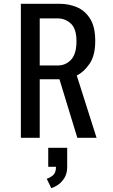

<svg xmlns="http://www.w3.org/2000/svg" viewBox="-20 -720 590 1003"><path d="M89 0V-700H294.5Q338.5 -700 380.8 -682.8Q423 -665.5 450.2 -623.2Q477.5 -581 477.5 -506Q477.5 -430 448.2 -387.2Q419 -344.5 381 -325.5L484.5 0H384L290.5 -306H187.5V0ZM187.5 -378H282Q323 -378 351.2 -408Q379.5 -438 379.5 -504.5Q379.5 -569.5 350.2 -596.8Q321 -624 280 -624H187.5ZM232 151.5V52H331V151.5Q331 187 316.2 210.2Q301.5 233.5 281.8 246.2Q262 259 248 263L224 213.5Q238.5 210 255.5 196.8Q272.5 183.5 272.5 151.5Z"/></svg>

Font: Trispace SemiCondensed
Style: Regular
Weight: 400
Width: 4
Designer: Tyler Finck
Foundry: Etcetera Type Company
Version: Version 1.210; ttfautohint (v1.8.3)